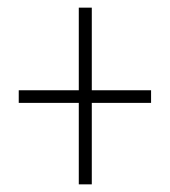

<svg xmlns="http://www.w3.org/2000/svg" viewBox="-20 -604 445 502"><path d="M220 -368V-584H186V-368H29V-335H186V-122H220V-335H375V-368Z"/></svg>

Font: Noto Sans Georgian ExtraCondensed ExtraLight
Style: Regular
Weight: 200
Width: 2
Designer: Monotype Design Team, Akaki Razmadze
Foundry: Google LLC
Version: Version 2.005